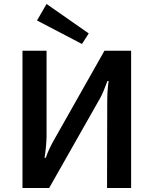

<svg xmlns="http://www.w3.org/2000/svg" viewBox="-20 -945 739 965"><path d="M392 -724 166 -842 214 -925 426 -777ZM518 0 519 -433Q519 -491 526 -538H520Q499 -480 484 -453L227 0H93V-690H214V-258Q213 -210 204 -152H210Q225 -195 250 -239L505 -690H639V0Z"/></svg>

Font: Taylor Sans Upright Semi Bold
Style: Regular
Weight: 600
Italic angle: -8°
Designer: Natanael Gama
Version: Version 1.001 September 8, 2015